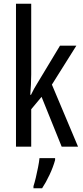

<svg xmlns="http://www.w3.org/2000/svg" viewBox="-20 -780 439 1021"><path d="M146 -383Q146 -355 144.5 -328.5Q143 -302 141 -276H145Q153 -293 161.5 -308.5Q170 -324 179 -338L299 -537H386L256 -330L395 0H308L201 -265L146 -199V0H65V-760H146ZM273 71Q263 108 243.5 149.5Q224 191 204 221H158V210Q164 192 170.5 164.5Q177 137 182.5 109Q188 81 190 61H273Z"/></svg>

Font: Noto Sans Sinhala UI ExtraCondensed
Style: Regular
Weight: 400
Width: 2
Designer: Jelle Bosma - Monotype Design Team
Foundry: Monotype Imaging Inc.
Version: Version 2.006; ttfautohint (v1.8.4.7-5d5b)